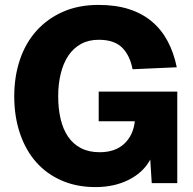

<svg xmlns="http://www.w3.org/2000/svg" viewBox="-20 -746 785 782"><path d="M369 16Q292 16 230.5 -11Q169 -38 126.5 -86.5Q84 -135 61 -203.5Q38 -272 38 -354Q38 -434 61 -502.5Q84 -571 128.5 -620.5Q173 -670 236.5 -698Q300 -726 381 -726Q452 -726 506 -708.5Q560 -691 599 -658Q638 -625 663 -578Q688 -531 700 -472L520 -464Q509 -521 477 -552.5Q445 -584 382 -584Q341 -584 310 -567Q279 -550 258.5 -519.5Q238 -489 227.5 -446.5Q217 -404 217 -354Q217 -303 227 -261Q237 -219 257.5 -189Q278 -159 310 -142.5Q342 -126 386 -126Q449 -126 486 -160.5Q523 -195 529 -252H382V-373H702V0H598L592 -96Q564 -44 505 -14Q446 16 369 16Z"/></svg>

Font: Geist ExtBd
Style: Regular
Weight: 400
Designer: Basement.studio, Andrés Briganti, Mateo Zaragoza
Foundry: Basement.studio, Vercel, Andrés Briganti, Guido Ferreyra, Mateo Zaragoza
Version: Version 1.401